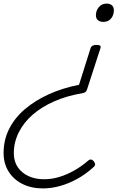

<svg xmlns="http://www.w3.org/2000/svg" viewBox="-190 -535 770 1069"><path d="M347 -285Q362 -285 367.5 -280.5Q373 -276 369 -266L295 -38Q292 -27 285.5 -22.5Q279 -18 269 -16Q183 -2 112.5 29Q42 60 -8 103.5Q-58 147 -85.5 202Q-113 257 -113 318Q-113 364 -91 396Q-69 428 -31.5 445.5Q6 463 55 463Q99 463 141 450Q183 437 223 414.5Q263 392 300 360Q311 351 319 353.5Q327 356 333 364Q340 375 339.5 382Q339 389 328 398Q287 435 240 461Q193 487 144.5 500.5Q96 514 49 514Q-16 514 -65.5 489Q-115 464 -142.5 419.5Q-170 375 -170 317Q-170 244 -139 182.5Q-108 121 -51 72.5Q6 24 82.5 -10.5Q159 -45 250 -63L314 -266Q317 -276 325 -280.5Q333 -285 347 -285ZM404 -515Q422 -515 433 -505.5Q444 -496 444 -478Q444 -451 428.5 -432Q413 -413 385 -413Q367 -413 355.5 -422.5Q344 -432 344 -450Q344 -476 360.5 -495.5Q377 -515 404 -515Z"/></svg>

Font: Playwrite US Trad ExtraLight
Style: Regular
Weight: 250
Designer: Veronika Burian, José Scaglione
Foundry: TypeTogether
Version: Version 1.003